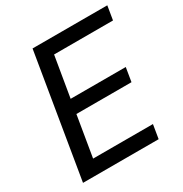

<svg xmlns="http://www.w3.org/2000/svg" viewBox="-169 -857 941 986"><g transform="rotate(-30 302.0 -363.5)"><path d="M40.5 0H489L502.5 -82H147.7L187.9 -323.2H514.6L528.1 -405.5H201.3L241.5 -645.2H590.9L604.4 -727.3H161.2Z"/></g></svg>

Font: Margiela Sans Text
Style: Italic
Weight: 400
Italic angle: -9.39999°
Designer: Stefan Endress, Andreas Faust
Version: Version 1.100;FEAKit 1.0